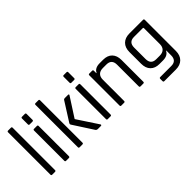

<svg xmlns="http://www.w3.org/2000/svg" viewBox="-18 -1359 2163 2163"><g transform="rotate(-45 1064.0 -277.5)"><path d="M133 0H88Q74 0 74 -14V-689Q74 -703 88 -703H133Q147 -703 147 -689V-14Q147 0 133 0Z M295 -594V-688Q295 -702 308 -702H354Q368 -702 368 -688V-594Q368 -580 354 -580H308Q295 -580 295 -594ZM295 -14V-496Q295 -510 308 -510H354Q368 -510 368 -496V-14Q368 0 354 0H309Q295 0 295 -14Z M800 -510H850Q858 -510 860.5 -505.5Q863 -501 858 -494L711 -266V-262L873 -16Q877 -9 874 -4.5Q871 0 863 0H816Q797 0 788 -14L634 -252Q628 -262 634 -273L776 -497Q782 -510 800 -510ZM570 0H525Q511 0 511 -14V-689Q511 -703 525 -703H570Q584 -703 584 -689V-14Q584 0 570 0Z M959 -594V-688Q959 -702 972 -702H1018Q1032 -702 1032 -688V-594Q1032 -580 1018 -580H972Q959 -580 959 -594ZM959 -14V-496Q959 -510 972 -510H1018Q1032 -510 1032 -496V-14Q1032 0 1018 0H973Q959 0 959 -14Z M1234 0H1189Q1175 0 1175 -14V-496Q1175 -510 1189 -510H1234Q1248 -510 1248 -496V-457H1252Q1277 -510 1354 -510H1410Q1478 -510 1516 -471Q1554 -432 1554 -362V-14Q1554 0 1540 0H1495Q1481 0 1481 -14V-359Q1481 -446 1397 -446H1341Q1296 -446 1272 -422Q1248 -398 1248 -354V-14Q1248 0 1234 0Z M1880 -27H1824Q1756 -27 1718 -66Q1680 -105 1680 -175V-362Q1680 -432 1719.5 -471Q1759 -510 1828 -510H2045Q2059 -510 2059 -496V0Q2059 69 2019.5 108.5Q1980 148 1911 148H1727Q1712 148 1712 134V97Q1712 83 1727 83H1902Q1986 83 1986 -3V-80H1982Q1956 -27 1880 -27ZM1986 -183V-437Q1986 -446 1976 -446H1837Q1753 -446 1753 -359V-178Q1753 -91 1837 -91H1893Q1938 -91 1962 -115Q1986 -139 1986 -183Z"/></g></svg>

Font: Rajdhani Medium
Style: Regular
Weight: 500
Designer: Satya Rajpurohit, Jyotish Sonowal
Foundry: Indian Type Foundry
Version: Version 1.201 February 1, 2022